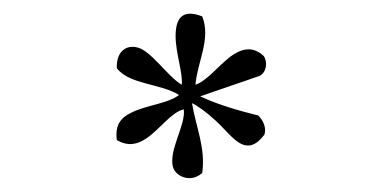

<svg xmlns="http://www.w3.org/2000/svg" viewBox="-20 -791 540 281"><path d="M367 -594C370 -603 366 -614 358 -622C333 -628 298 -638 273 -650C304 -661 329 -669 360 -680C370 -685 372 -700 366 -709C349 -725 332 -719 317 -708C299 -694 282 -672 266 -667C269 -701 289 -734 276 -767C245 -779 237 -762 237 -738C237 -714 248 -683 246 -667C225 -679 200 -719 179 -722C162 -725 150 -713 151 -691C170 -667 215 -669 242 -652C225 -639 193 -637 172 -626C157 -619 148 -608 151 -586C168 -576 182 -580 195 -589C214 -602 231 -627 249 -631C252 -608 227 -572 233 -547C237 -532 260 -523 276 -538C281 -575 267 -604 261 -640C268 -637 282 -627 295 -615C312 -600 326 -578 343 -578C350 -578 358 -582 367 -594Z"/></svg>

Font: Yuji Syuku Std R
Style: Regular
Weight: 400
Designer: Kataoka Yuji
Foundry: Kinuta Font Factory
Version: Version 3.000;hotconv 1.0.111;makeotfexe 2.5.65597